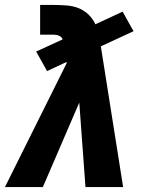

<svg xmlns="http://www.w3.org/2000/svg" viewBox="-24 -755 644 775"><path d="M-4 0 245 -500V-505L166 -468L122 -547L229 -596Q225 -606 215 -610.5Q205 -615 193 -615H138V-735H192Q218 -735 244.5 -733Q271 -731 293.5 -722Q316 -713 333.5 -696Q351 -679 361 -657L471 -708L515 -629L383 -568L473 0H321L296 -341L149 0Z"/></svg>

Font: Iosevka Aile Heavy
Style: Italic
Weight: 900
Italic angle: -9°
Designer: Belleve Invis
Foundry: Belleve Invis
Version: Version 31.1.0; ttfautohint (v1.8.4)